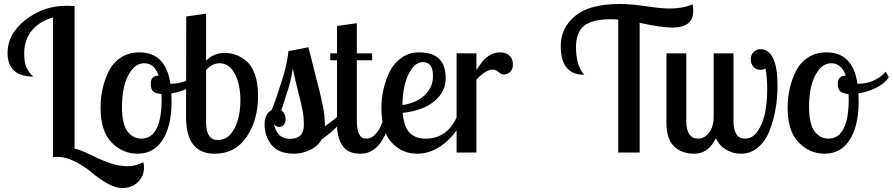

<svg xmlns="http://www.w3.org/2000/svg" viewBox="-20 -769 4501 968"><path d="M18 -504Q18 -598 109 -669Q200 -740 315 -740Q331 -740 357 -738L356 -735V-20Q388 -13 434.5 10.5Q481 34 529 51.5Q577 69 626 69Q661 69 703 49Q706 62 706 76Q706 119 675.5 149Q645 179 596 179Q561 179 518.5 154.5Q476 130 442 100.5Q408 71 360.5 46.5Q313 22 270 22Q255 22 247 23V-681Q179 -662 140.5 -615Q102 -568 102 -501Q102 -453 114 -427.5Q126 -402 148 -383Q18 -383 18 -504Z M487 -227Q487 -275 497 -320.5Q507 -366 528 -409Q549 -452 589 -478.5Q629 -505 682 -505Q816 -505 839 -347H845Q924 -347 982 -407L997 -380Q978 -349 935.5 -327.5Q893 -306 844 -298Q844 -292 844.5 -278Q845 -264 845 -257Q845 -134 800 -64Q755 6 674 6Q598 6 542.5 -51Q487 -108 487 -227ZM595 -231Q595 -143 623 -106.5Q651 -70 692 -70Q795 -70 795 -271Q795 -287 794 -295Q765 -297 752.5 -308.5Q740 -320 740 -345Q740 -368 750 -377.5Q760 -387 780 -388Q758 -450 708 -450Q669 -450 642.5 -414.5Q616 -379 605.5 -332Q595 -285 595 -231Z M918 -179 919 -686 1019 -700V-463Q1056 -502 1114 -502Q1143 -502 1170.5 -492Q1198 -482 1224 -459.5Q1250 -437 1265.5 -392.5Q1281 -348 1281 -286Q1281 -164 1223.5 -79Q1166 6 1062 6Q918 6 918 -179ZM1019 -153Q1019 -63 1078 -63Q1132 -63 1162 -121.5Q1192 -180 1192 -263Q1192 -343 1164 -396.5Q1136 -450 1087 -450Q1050 -450 1019 -416Z M1314 -142Q1314 -195 1350 -215Q1353 -222 1368 -262Q1382 -304 1386 -316L1401 -362Q1412 -396 1416.5 -414.5Q1421 -433 1426.5 -460Q1432 -487 1434 -511L1535 -531L1567 -404Q1585 -335 1591.5 -308Q1598 -281 1605.5 -245.5Q1613 -210 1615.5 -186.5Q1618 -163 1618 -132Q1643 -149 1679 -179H1721Q1679 -121 1602 -66Q1581 -30 1541 -12Q1501 6 1463 6Q1384 6 1349 -38.5Q1314 -83 1314 -142ZM1361 -143Q1377 -69 1442 -69Q1512 -69 1512 -139Q1512 -176 1507 -204.5Q1502 -233 1485.5 -297.5Q1469 -362 1456 -424Q1452 -391 1443 -356Q1434 -321 1419.5 -278.5Q1405 -236 1398 -212Q1420 -197 1420 -168Q1420 -150 1410.5 -139.5Q1401 -129 1388 -129Q1372 -129 1361 -143Z M1645 -465V-500H1679V-638L1779 -652V-500H1856V-465H1779V-160Q1779 -70 1826 -70Q1854 -70 1878 -98Q1902 -126 1916 -179H1953Q1937 -120 1917 -80.5Q1897 -41 1875 -23.5Q1853 -6 1835.5 0Q1818 6 1797 6Q1732 6 1705.5 -36.5Q1679 -79 1679 -139V-465Z M1903 -225Q1903 -271 1913 -317Q1923 -363 1944 -406.5Q1965 -450 2004 -477.5Q2043 -505 2094 -505Q2227 -505 2227 -375Q2227 -305 2169 -258Q2111 -211 2010 -200Q2017 -126 2047 -98Q2077 -70 2125 -70Q2234 -70 2283 -179H2315Q2289 -103 2223.5 -48.5Q2158 6 2084 6Q2007 6 1955 -50Q1903 -106 1903 -225ZM2009 -239Q2080 -250 2121.5 -289.5Q2163 -329 2163 -385Q2163 -456 2113 -456Q2080 -456 2055.5 -421.5Q2031 -387 2020 -339Q2009 -291 2009 -239Z M2282 0V-500H2382V-416Q2401 -445 2414 -461Q2427 -477 2450 -491Q2473 -505 2500 -505Q2532 -505 2549 -488Q2566 -471 2566 -445Q2566 -418 2551 -405.5Q2536 -393 2520 -393Q2509 -393 2494 -405.5Q2479 -418 2464 -418Q2430 -418 2382 -368V0Z M2807 -537Q2807 -628 2879.5 -688.5Q2952 -749 3105 -749Q3161 -749 3238 -737.5Q3315 -726 3354 -726Q3424 -726 3472 -747Q3475 -729 3475 -713Q3475 -630 3369 -630Q3314 -630 3205 -654V0H3097V-670Q3083 -672 3057 -672Q2969 -672 2926.5 -640Q2884 -608 2884 -531Q2884 -439 2925 -392Q2807 -392 2807 -537Z M3340 -149V-500H3440V-160Q3440 -70 3500 -70Q3531 -70 3554.5 -100Q3578 -130 3578 -179V-500H3678V-160Q3678 -70 3736 -70Q3775 -70 3801 -109Q3827 -148 3837.5 -202Q3848 -256 3848 -320Q3848 -382 3839 -425Q3832 -417 3813 -417Q3791 -417 3778 -433Q3765 -449 3765 -470Q3765 -491 3778.5 -506Q3792 -521 3816 -521Q3854 -521 3877 -476.5Q3900 -432 3900 -337Q3900 -276 3890 -219Q3880 -162 3859.5 -109.5Q3839 -57 3801.5 -25.5Q3764 6 3715 6Q3675 6 3640.5 -14.5Q3606 -35 3589 -72Q3551 6 3481 6Q3417 6 3378.5 -31Q3340 -68 3340 -149Z M3951 -227Q3951 -275 3961 -320.5Q3971 -366 3992 -409Q4013 -452 4053 -478.5Q4093 -505 4146 -505Q4280 -505 4303 -347H4309Q4388 -347 4446 -407L4461 -380Q4442 -349 4399.5 -327.5Q4357 -306 4308 -298Q4308 -292 4308.5 -278Q4309 -264 4309 -257Q4309 -134 4264 -64Q4219 6 4138 6Q4062 6 4006.5 -51Q3951 -108 3951 -227ZM4059 -231Q4059 -143 4087 -106.5Q4115 -70 4156 -70Q4259 -70 4259 -271Q4259 -287 4258 -295Q4229 -297 4216.5 -308.5Q4204 -320 4204 -345Q4204 -368 4214 -377.5Q4224 -387 4244 -388Q4222 -450 4172 -450Q4133 -450 4106.5 -414.5Q4080 -379 4069.5 -332Q4059 -285 4059 -231Z"/></svg>

Font: Lobster Two
Style: Regular
Weight: 400
Designer: Pablo Impallari
Foundry: Pablo Impallari. www.impallari.com
Version: Version 1.006